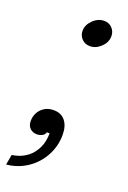

<svg xmlns="http://www.w3.org/2000/svg" viewBox="-163 -575 531 795"><g transform="rotate(20 102.0 -178.0)"><path d="M82 -458Q82 -484 104 -505.5Q126 -527 153 -527Q174 -527 188 -512.5Q202 -498 202 -477Q202 -450 180 -429Q158 -408 132 -408Q110 -408 96 -422.5Q82 -437 82 -458ZM-18 126Q37 118 68 80.5Q99 43 99 -12H87Q84 -1 73.5 4.5Q63 10 50 10Q32 10 20 -1.5Q8 -13 8 -33Q8 -65 29 -86.5Q50 -108 83 -108Q116 -108 134 -85.5Q152 -63 152 -24Q152 25 129 68Q106 111 65.5 138.5Q25 166 -26 171Z"/></g></svg>

Font: Open Sauce Sans
Style: Italic
Weight: 400
Italic angle: -10°
Designer: Alfredo Marco Pradil
Foundry: Creative Sauce Fz LLC
Version: Version 1.477